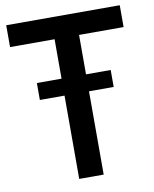

<svg xmlns="http://www.w3.org/2000/svg" viewBox="-84 -814 706 878"><g transform="rotate(-10 269.0 -375.0)"><path d="M5.5 -648.6V-750H532.7V-648.6H325.9V-465.5H440.5V-386.8H325.9V0H212.3V-386.8H97.7V-465.5H212.3V-648.6Z"/></g></svg>

Font: Spartan MB SemBd
Style: Regular
Weight: 600
Designer: Matt Bailey, Mirko Velimirovic
Foundry: Matt Bailey
Version: Version 1.005